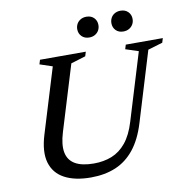

<svg xmlns="http://www.w3.org/2000/svg" viewBox="-93 -956 1038 1057"><g transform="rotate(-10 426.5 -427.0)"><path d="M221.5 -261.5Q201 -194.5 209.5 -150.2Q218 -106 255.8 -84Q293.5 -62 360.5 -62Q415.5 -62 460.8 -80Q506 -98 540.2 -139.8Q574.5 -181.5 596 -252.5L710.5 -628L638.5 -651.5L646 -676H853L845.5 -651.5L763.5 -627L645 -237.5Q618.5 -150 574.5 -95Q530.5 -40 469.8 -14.5Q409 11 331.5 11Q241.5 11 184 -19.8Q126.5 -50.5 108.5 -112Q90.5 -173.5 119 -266.5L229.5 -628L159 -651.5L166.5 -676H422.5L415 -651.5L333 -626.5ZM455.5 -749.5Q429.5 -749.5 413.5 -765.5Q397.5 -781.5 397.5 -805.5Q397.5 -822 405 -835.5Q412.5 -849 426.5 -857Q440.5 -865 459 -865Q485 -865 500.8 -849Q516.5 -833 516.5 -809Q516.5 -792.5 509.2 -779.2Q502 -766 488.2 -757.8Q474.5 -749.5 455.5 -749.5ZM646 -749.5Q620 -749.5 604.2 -765.5Q588.5 -781.5 588.5 -805.5Q588.5 -822 595.8 -835.5Q603 -849 617 -857Q631 -865 649.5 -865Q675.5 -865 691.5 -849Q707.5 -833 707.5 -809Q707.5 -792.5 700 -779.2Q692.5 -766 678.8 -757.8Q665 -749.5 646 -749.5Z"/></g></svg>

Font: Newsreader 16pt 16pt Medium
Style: Italic
Weight: 500
Italic angle: -17°
Version: Version 1.003